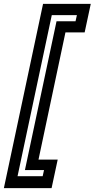

<svg xmlns="http://www.w3.org/2000/svg" viewBox="-70 -770 488 990"><path d="M-50 200 152 -750H398L366.5 -603H267.5L128.5 53H227.5L196 200ZM20.5 138.5H150L157 107H58.5L221.5 -660.5H319.5L326.5 -692H197Z"/></svg>

Font: Tourney Thin SemiBold
Style: Italic
Weight: 600
Italic angle: -12°
Version: Version 1.015